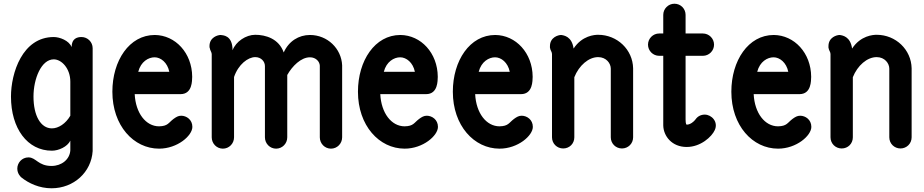

<svg xmlns="http://www.w3.org/2000/svg" viewBox="-20 -780 4967 1032"><path d="M259 -90C199 -90 160 -158 160 -261C160 -357 202 -461 269 -461C311 -461 358 -412 358 -341V-158C333 -115 294 -90 259 -90ZM133 66C97 66 73 96 73 126C73 154 91 170 94 173C135 206 192 232 257 232C377 232 471 145 478 32V-521C478 -554 451 -581 418 -581C395 -581 365 -573 365 -527C351 -562 301 -581 269 -581C100 -581 39 -387 39 -261C39 -90 127 30 259 30C295 30 342 9 358 -24V28C355 77 311 112 257 112C185 112 174 66 133 66Z M811 -472C844 -472 880 -444 890 -394H723C737 -449 778 -472 811 -472ZM1013 -366V-368C1012 -495 923 -591 812 -592C675 -592 584 -454 584 -287C584 -105 698 19 835 19C934 19 1014 -51 1014 -98C1014 -137 982 -158 954 -158C938 -158 927 -151 913 -141C885 -120 883 -102 835 -101C764 -101 709 -172 704 -274H950C1015 -274 1012 -348 1013 -366Z M1166 -592C1151 -592 1106 -580 1106 -532C1106 -518 1107 -524 1107 -524C1110 -506 1116 -504 1118 -490V-42C1118 -8 1145 19 1178 19C1211 19 1238 -8 1238 -42V-366C1261 -434 1313 -473 1352 -473C1384 -473 1404 -449 1404 -425V-42C1404 -8 1431 19 1464 19C1497 19 1524 -8 1524 -42V-377C1551 -425 1598 -472 1646 -472C1678 -472 1698 -449 1699 -427V-42C1699 -8 1726 19 1759 19C1792 19 1819 -8 1819 -42V-429C1815 -519 1740 -592 1646 -592C1586 -592 1532 -559 1505 -498C1479 -572 1408 -593 1352 -593C1302 -593 1248 -557 1230 -510C1230 -593 1176 -590 1166 -592Z M2131 -472C2164 -472 2200 -444 2210 -394H2043C2057 -449 2098 -472 2131 -472ZM2333 -366V-368C2332 -495 2243 -591 2132 -592C1995 -592 1904 -454 1904 -287C1904 -105 2018 19 2155 19C2254 19 2334 -51 2334 -98C2334 -137 2302 -158 2274 -158C2258 -158 2247 -151 2233 -141C2205 -120 2203 -102 2155 -101C2084 -101 2029 -172 2024 -274H2270C2335 -274 2332 -348 2333 -366Z M2641 -472C2674 -472 2710 -444 2720 -394H2553C2567 -449 2608 -472 2641 -472ZM2843 -366V-368C2842 -495 2753 -591 2642 -592C2505 -592 2414 -454 2414 -287C2414 -105 2528 19 2665 19C2764 19 2844 -51 2844 -98C2844 -137 2812 -158 2784 -158C2768 -158 2757 -151 2743 -141C2715 -120 2713 -102 2665 -101C2594 -101 2539 -172 2534 -274H2780C2845 -274 2842 -348 2843 -366Z M2996 -592C2981 -592 2936 -580 2936 -532C2936 -518 2936 -524 2936 -524C2939 -506 2946 -504 2947 -490V-42C2947 -8 2974 18 3007 18C3041 18 3067 -8 3067 -42V-365C3092 -428 3144 -473 3195 -473C3239 -473 3263 -439 3263 -411V-42C3263 -8 3290 18 3323 18C3356 18 3383 -8 3383 -42V-413C3381 -513 3298 -593 3195 -593C3176 -593 3109 -589 3063 -519C3054 -585 3010 -590 2996 -592Z M3671 -110C3670 -110 3665 -112 3665 -138V-480H3758C3791 -480 3818 -507 3818 -540C3818 -573 3791 -600 3758 -600H3665V-700C3665 -733 3639 -760 3605 -760C3572 -760 3545 -733 3545 -700V-600H3523C3490 -600 3463 -573 3463 -540C3463 -507 3490 -480 3523 -480H3545V-106C3546 -49 3591 10 3671 10C3746 10 3806 -45 3822 -81C3842 -125 3805 -164 3768 -164C3748 -164 3730 -155 3719 -139C3710 -126 3690 -110 3671 -110Z M4138 -472C4171 -472 4207 -444 4217 -394H4050C4064 -449 4105 -472 4138 -472ZM4340 -366V-368C4339 -495 4250 -591 4139 -592C4002 -592 3911 -454 3911 -287C3911 -105 4025 19 4162 19C4261 19 4341 -51 4341 -98C4341 -137 4309 -158 4281 -158C4265 -158 4254 -151 4240 -141C4212 -120 4210 -102 4162 -101C4091 -101 4036 -172 4031 -274H4277C4342 -274 4339 -348 4340 -366Z M4493 -592C4478 -592 4433 -580 4433 -532C4433 -518 4433 -524 4433 -524C4436 -506 4443 -504 4444 -490V-42C4444 -8 4471 18 4504 18C4538 18 4564 -8 4564 -42V-365C4589 -428 4641 -473 4692 -473C4736 -473 4760 -439 4760 -411V-42C4760 -8 4787 18 4820 18C4853 18 4880 -8 4880 -42V-413C4878 -513 4795 -593 4692 -593C4673 -593 4606 -589 4560 -519C4551 -585 4507 -590 4493 -592Z"/></svg>

Font: LS
Style: Bold
Weight: 700
Designer: BSozoo
Foundry: BSozoo
Version: Version 001.000